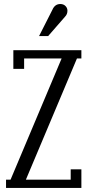

<svg xmlns="http://www.w3.org/2000/svg" viewBox="-20 -928 441 948"><path d="M217.8 -750H172.9L238.8 -879.9Q251 -908.2 277.8 -908.2Q293.5 -908.2 303.2 -898.4Q313 -888.7 313 -875Q313 -857.4 300.8 -845.2ZM45.9 -680.2H381.8V-639.2H359.9L107.9 -41H329.1V-91.8H381.8V0H9.8V-41H32.2L284.2 -639.2H99.1V-587.9H45.9Z"/></svg>

Font: Margherita
Style: Regular
Weight: 400
Designer: James Puckett
Foundry: Dunwich Type Founders
Version: Version 1.008;hotconv 1.0.109;makeotfexe 2.5.65596